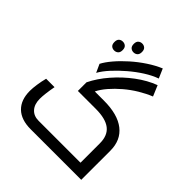

<svg xmlns="http://www.w3.org/2000/svg" viewBox="-242 -1115 1292 1292"><g transform="rotate(45 404.0 -469.5)"><path d="M252 0Q161 0 113 -46.5Q65 -93 65 -179Q65 -205 70.5 -242.5Q76 -280 85 -314H165Q150 -232 150 -189Q150 -137 176.5 -107.5Q203 -78 249 -78H648V-262Q648 -337 603 -372Q558 -407 464 -407H294V-489Q327 -557 383 -621.5Q439 -686 507.5 -737Q576 -788 646 -814L678 -738Q633 -720 586.5 -692Q540 -664 499 -629Q458 -594 426 -557Q394 -520 377 -485H464Q595 -485 664 -431Q733 -377 733 -277V0ZM268 -639Q285 -672 319 -712Q353 -752 398 -792Q443 -832 493 -865Q543 -898 591 -918L620 -851Q575 -835 527 -804.5Q479 -774 433.5 -735Q388 -696 351.5 -656Q315 -616 295 -580ZM375 -855Q359 -855 347.5 -865Q336 -875 336 -897Q336 -919 347.5 -929Q359 -939 375 -939Q391 -939 402.5 -929Q414 -919 414 -897Q414 -875 402.5 -865Q391 -855 375 -855ZM274 -772Q257 -772 246 -782Q235 -792 235 -814Q235 -836 246 -846Q257 -856 274 -856Q290 -856 301.5 -846Q313 -836 313 -814Q313 -792 301.5 -782Q290 -772 274 -772Z"/></g></svg>

Font: Noto Kufi Arabic
Style: Regular
Weight: 400
Designer: Monotype Design Team, David Williams, Khaled Hosny
Foundry: Google LLC
Version: Version 2.109; ttfautohint (v1.8.4.7-5d5b)